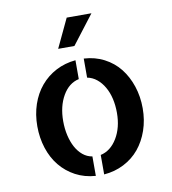

<svg xmlns="http://www.w3.org/2000/svg" viewBox="-85 -832 815 910"><g transform="rotate(-10 323.0 -377.5)"><path d="M342.8 -553.7Q396.5 -550.8 440.4 -527.8Q484.4 -504.9 514.2 -467.3Q543.9 -429.7 560.5 -379.9Q577.1 -330.1 577.1 -273.4Q577.1 -216.8 560.1 -167.5Q543 -118.2 512.7 -81.5Q482.4 -44.9 438.5 -22.5Q394.5 0 342.8 3.9V-89.8Q391.6 -100.6 422.4 -151.4Q453.1 -202.1 453.1 -273.4Q453.1 -309.6 445.8 -341.3Q438.5 -373 423.8 -398.4Q409.2 -423.8 388.7 -440.4Q368.2 -457 342.8 -461.9ZM70.3 -275.4Q70.3 -332 86.9 -380.9Q103.5 -429.7 134.3 -466.3Q165 -502.9 208 -525.4Q251 -547.9 302.7 -552.7V-461.9Q253.9 -451.2 224.6 -400.4Q195.3 -349.6 195.3 -278.3Q195.3 -242.2 202.6 -210Q210 -177.7 223.6 -152.3Q237.3 -127 257.3 -110.4Q277.3 -93.8 302.7 -89.8V3.9Q249 0 206.1 -22.9Q163.1 -45.9 132.8 -83Q102.5 -120.1 86.4 -169.9Q70.3 -219.7 70.3 -275.4ZM416 -758.8 309.6 -620.1H231.4L296.9 -758.8Z"/></g></svg>

Font: Allerta Stencil
Style: Regular
Weight: 400
Designer: Matt McInerney
Foundry: Matt McInerney
Version: Version 1.02